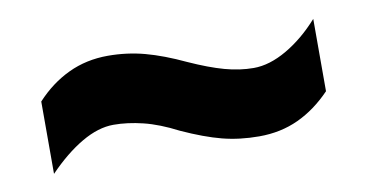

<svg xmlns="http://www.w3.org/2000/svg" viewBox="-34 -502 571 298"><g transform="rotate(-10 251.5 -352.5)"><path d="M236 -301Q207 -316 182.5 -322Q158 -328 136 -328Q112 -328 85.5 -312.5Q59 -297 32 -269V-383Q55 -408 83.5 -421.5Q112 -435 146 -435Q176 -435 204 -427.5Q232 -420 266 -404Q297 -390 320.5 -383.5Q344 -377 366 -377Q391 -377 418.5 -393Q446 -409 470 -436V-322Q446 -297 418 -284Q390 -271 356 -271Q325 -271 298 -278Q271 -285 236 -301Z"/></g></svg>

Font: Noto Sans Condensed
Style: Regular
Weight: 400
Width: 3
Version: Version 2.013